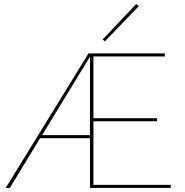

<svg xmlns="http://www.w3.org/2000/svg" viewBox="-20 -919 904 939"><path d="M815 -15V0H420V-243H176L28 0H8L413 -658H786V-643H437V-341H748V-326H437V-15ZM420 -258V-642L186 -258ZM482 -726 646 -899 659 -889 493 -717Z"/></svg>

Font: Ysabeau Thin
Style: Regular
Weight: 200
Designer: Christian Thalmann (Catharsis Fonts)
Version: Version 0.003